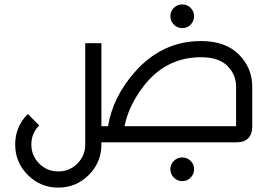

<svg xmlns="http://www.w3.org/2000/svg" viewBox="-20 -645 1212 870"><path d="M544.4 -73.2H1049.8V-251.5Q1049.8 -307.1 1010.5 -346.4Q971.2 -385.7 891.1 -385.7Q736.3 -385.7 636.7 -262.2Q564 -171.4 544.4 -73.2ZM439.5 0V9.8Q439.5 90.8 382.3 147.9Q325.2 205.1 244.1 205.1Q163.1 205.1 106 147.9Q48.8 90.8 48.8 9.8Q48.8 -71.3 106 -128.4L157.7 -76.7Q122.1 -41 122.1 9.8Q122.1 60.5 157.7 96.2Q193.4 131.8 244.1 131.8Q294.9 131.8 330.6 96.2Q366.2 60.5 366.2 9.8V-449.2H439.5V-73.2H469.7Q490.7 -203.6 588.4 -315.9Q712.9 -459 891.1 -459Q1001.5 -459 1062.3 -398.2Q1123 -337.4 1123 -251.5V-73.2Q1123 0 1049.8 0ZM805.7 -517.6Q783.7 -517.6 767.8 -533.4Q752 -549.3 752 -571.3Q752 -593.8 767.8 -609.4Q783.7 -625 805.7 -625Q828.1 -625 843.8 -609.4Q859.4 -593.8 859.4 -571.3Q859.4 -549.3 843.8 -533.4Q828.1 -517.6 805.7 -517.6ZM805.7 175.8Q783.7 175.8 767.8 159.9Q752 144 752 122.1Q752 99.6 767.8 84Q783.7 68.4 805.7 68.4Q828.1 68.4 843.8 84Q859.4 99.6 859.4 122.1Q859.4 144 843.8 159.9Q828.1 175.8 805.7 175.8Z"/></svg>

Font: Catrinity
Style: Regular
Weight: 400
Designer: Alexander Lange
Foundry: High-Logic / Made with FontCreator
Version: Version 2.090;May 20, 2024;FontCreator 15.0.0.2974 64-bit